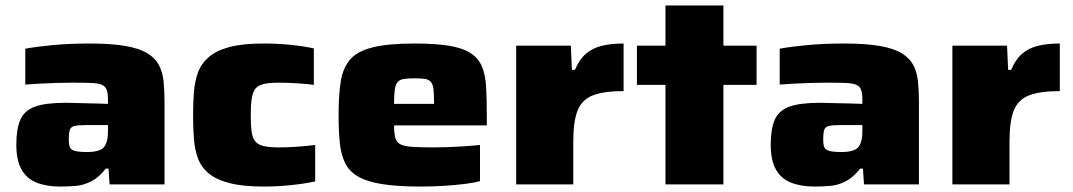

<svg xmlns="http://www.w3.org/2000/svg" viewBox="-20 -678 3944 706"><path d="M201 8Q151 8 114.5 -6.5Q78 -21 59 -55Q40 -89 40 -146Q40 -203 54.5 -237Q69 -271 107.5 -285.5Q146 -300 221 -300Q230 -300 247.5 -299.5Q265 -299 288 -298.5Q311 -298 334 -297.5Q357 -297 377 -296V-313Q377 -336 372 -348.5Q367 -361 354 -366.5Q341 -372 314 -373Q287 -374 243 -374Q218 -374 187 -373Q156 -372 126 -370.5Q96 -369 73 -367V-499Q118 -507 177.5 -512.5Q237 -518 310 -518Q389 -518 441 -509Q493 -500 522 -482Q551 -464 564.5 -438.5Q578 -413 581.5 -378.5Q585 -344 585 -303V0H383L379 -58H369Q344 -26 316 -11.5Q288 3 259.5 5.5Q231 8 201 8ZM302 -119Q320 -119 333.5 -122Q347 -125 355 -130.5Q363 -136 368 -146Q373 -156 375 -168Q377 -180 377 -195V-218H295Q268 -218 254.5 -215Q241 -212 237 -201Q233 -190 233 -165Q233 -146 237 -136.5Q241 -127 255.5 -123Q270 -119 302 -119Z M950 8Q874 8 825 -4.5Q776 -17 748 -40Q720 -63 708 -95.5Q696 -128 693 -167.5Q690 -207 690 -254Q690 -299 693 -339Q696 -379 708 -411.5Q720 -444 747.5 -468Q775 -492 823.5 -505Q872 -518 949 -518Q998 -518 1045 -513.5Q1092 -509 1134 -500V-366Q1113 -369 1076 -371.5Q1039 -374 1006 -374Q970 -374 949 -369Q928 -364 918.5 -351Q909 -338 905.5 -314.5Q902 -291 902 -255Q902 -218 905 -195Q908 -172 918 -159Q928 -146 949 -141Q970 -136 1006 -136Q1035 -136 1072 -138.5Q1109 -141 1139 -145V-11Q1097 -2 1047.5 3Q998 8 950 8Z M1527 8Q1441 8 1385 -1Q1329 -10 1296.5 -29Q1264 -48 1249 -78.5Q1234 -109 1229.5 -152.5Q1225 -196 1225 -254Q1225 -326 1232.5 -376Q1240 -426 1266 -457.5Q1292 -489 1349 -503.5Q1406 -518 1504 -518Q1583 -518 1633 -509.5Q1683 -501 1711.5 -482Q1740 -463 1752.5 -432.5Q1765 -402 1767.5 -358Q1770 -314 1770 -254V-217H1429Q1429 -188 1433.5 -171.5Q1438 -155 1452 -147.5Q1466 -140 1495.5 -138Q1525 -136 1577 -136Q1598 -136 1626.5 -137Q1655 -138 1685.5 -140Q1716 -142 1745 -145V-12Q1724 -6 1688 -1.5Q1652 3 1610 5.5Q1568 8 1527 8ZM1576 -276V-299Q1576 -331 1574 -349.5Q1572 -368 1564 -377Q1556 -386 1541.5 -388Q1527 -390 1503 -390Q1480 -390 1464.5 -387.5Q1449 -385 1441.5 -375.5Q1434 -366 1431.5 -347.5Q1429 -329 1429 -296H1596Z M1878 0V-510H2079L2083 -421H2094Q2110 -459 2134 -480Q2158 -501 2192.5 -509.5Q2227 -518 2273 -518V-343Q2201 -343 2160.5 -327.5Q2120 -312 2104 -272Q2088 -232 2088 -158V0Z M2427 0V-366H2322V-510H2427V-658H2640V-510H2762V-366H2640V0Z M2975 8Q2925 8 2888.5 -6.5Q2852 -21 2833 -55Q2814 -89 2814 -146Q2814 -203 2828.5 -237Q2843 -271 2881.5 -285.5Q2920 -300 2995 -300Q3004 -300 3021.5 -299.5Q3039 -299 3062 -298.5Q3085 -298 3108 -297.5Q3131 -297 3151 -296V-313Q3151 -336 3146 -348.5Q3141 -361 3128 -366.5Q3115 -372 3088 -373Q3061 -374 3017 -374Q2992 -374 2961 -373Q2930 -372 2900 -370.5Q2870 -369 2847 -367V-499Q2892 -507 2951.5 -512.5Q3011 -518 3084 -518Q3163 -518 3215 -509Q3267 -500 3296 -482Q3325 -464 3338.5 -438.5Q3352 -413 3355.5 -378.5Q3359 -344 3359 -303V0H3157L3153 -58H3143Q3118 -26 3090 -11.5Q3062 3 3033.5 5.5Q3005 8 2975 8ZM3076 -119Q3094 -119 3107.5 -122Q3121 -125 3129 -130.5Q3137 -136 3142 -146Q3147 -156 3149 -168Q3151 -180 3151 -195V-218H3069Q3042 -218 3028.5 -215Q3015 -212 3011 -201Q3007 -190 3007 -165Q3007 -146 3011 -136.5Q3015 -127 3029.5 -123Q3044 -119 3076 -119Z M3482 0V-510H3683L3687 -421H3698Q3714 -459 3738 -480Q3762 -501 3796.5 -509.5Q3831 -518 3877 -518V-343Q3805 -343 3764.5 -327.5Q3724 -312 3708 -272Q3692 -232 3692 -158V0Z"/></svg>

Font: Saira Expanded ExtraBold
Style: Regular
Weight: 800
Width: 7
Designer: Hector Gatti with collaboration of the Omnibus-Type team
Foundry: Omnibus-Type
Version: Version 1.101